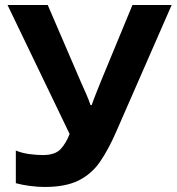

<svg xmlns="http://www.w3.org/2000/svg" viewBox="-20 -734 703 764"><path d="M663 -714 442 -209Q412 -140 378.5 -91Q345 -42 293 -16Q241 10 157 10Q131 10 100 6Q69 2 43 -5V-135Q67 -125 96 -121Q125 -117 150 -117Q200 -117 222 -141.5Q244 -166 257 -201L10 -714H170L303 -405Q310 -390 322 -362.5Q334 -335 340 -316H345Q351 -334 362.5 -363Q374 -392 383 -414L507 -714Z"/></svg>

Font: Noto IKEA Arabic
Style: Bold
Weight: 700
Designer: Monotype Design Team
Foundry: Monotype Imaging Inc.
Version: Version 1.200